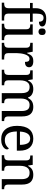

<svg xmlns="http://www.w3.org/2000/svg" viewBox="1232 -2042 820 3325"><g transform="rotate(90 1642.5 -380.0)"><path d="M27 0V-42H40Q63 -42 81.5 -47Q100 -52 111 -67.5Q122 -83 122 -114V-489H31V-536H122V-586Q122 -675 169.5 -722.5Q217 -770 299 -770Q351 -770 381.5 -761Q412 -752 425.5 -736.5Q439 -721 439 -700Q439 -682 428.5 -669.5Q418 -657 399.5 -650.5Q381 -644 357 -644Q357 -664 351 -682.5Q345 -701 331 -712.5Q317 -724 291 -724Q248 -724 232 -691Q216 -658 216 -595V-536H357V-489H216V-114Q216 -83 227 -67.5Q238 -52 257 -47Q276 -42 298 -42H336V0Z M392 0V-42H405Q427 -42 445.5 -46.5Q464 -51 475.5 -65.5Q487 -80 487 -109V-426Q487 -456 475.5 -470.5Q464 -485 445.5 -489.5Q427 -494 405 -494H402V-536H581V-114Q581 -83 592 -67.5Q603 -52 622 -47Q641 -42 663 -42H676V0ZM530 -636Q506 -636 489.5 -650Q473 -664 473 -698Q473 -733 489.5 -746.5Q506 -760 530 -760Q553 -760 570 -746.5Q587 -733 587 -698Q587 -664 570 -650Q553 -636 530 -636Z M722 0V-42H725Q748 -42 766.5 -47Q785 -52 796 -67.5Q807 -83 807 -114V-426Q807 -456 795.5 -470.5Q784 -485 765.5 -489.5Q747 -494 725 -494H722V-536H876L895 -437H900Q913 -467 928 -492Q943 -517 968 -531.5Q993 -546 1037 -546Q1092 -546 1118.5 -527Q1145 -508 1145 -473Q1145 -442 1123.5 -422Q1102 -402 1052 -402Q1052 -430 1047 -447Q1042 -464 1030.5 -472Q1019 -480 999 -480Q971 -480 952 -458Q933 -436 922 -402Q911 -368 906 -331.5Q901 -295 901 -266V-109Q901 -80 912.5 -65.5Q924 -51 942.5 -46.5Q961 -42 983 -42H1011V0Z M1188 0V-42H1201Q1224 -42 1241 -47Q1258 -52 1268 -67.5Q1278 -83 1278 -114V-426Q1278 -456 1268 -470.5Q1258 -485 1240.5 -489.5Q1223 -494 1201 -494H1198V-536H1355L1368 -455H1373Q1393 -493 1416 -512.5Q1439 -532 1466 -539Q1493 -546 1524 -546Q1556 -546 1584.5 -537Q1613 -528 1635 -508.5Q1657 -489 1669 -455H1677Q1697 -493 1721.5 -512.5Q1746 -532 1774.5 -539Q1803 -546 1834 -546Q1911 -546 1954 -499.5Q1997 -453 1997 -350V-114Q1997 -83 2007 -67.5Q2017 -52 2034.5 -47Q2052 -42 2074 -42H2077V0H1903V-345Q1903 -410 1879.5 -446Q1856 -482 1798 -482Q1757 -482 1732.5 -461.5Q1708 -441 1697.5 -407Q1687 -373 1687 -333V-114Q1687 -83 1697 -67.5Q1707 -52 1724.5 -47Q1742 -42 1764 -42H1767V0H1593V-345Q1593 -410 1569.5 -446Q1546 -482 1488 -482Q1445 -482 1419.5 -459.5Q1394 -437 1383 -400Q1372 -363 1372 -320V-109Q1372 -80 1383.5 -65.5Q1395 -51 1413.5 -46.5Q1432 -42 1454 -42H1457V0Z M2392 10Q2283 10 2221.5 -62Q2160 -134 2160 -264Q2160 -404 2218 -475Q2276 -546 2382 -546Q2479 -546 2534.5 -486Q2590 -426 2590 -307V-261H2257Q2259 -152 2296.5 -102.5Q2334 -53 2406 -53Q2458 -53 2494.5 -74.5Q2531 -96 2549 -123Q2556 -120 2562 -111Q2568 -102 2568 -89Q2568 -69 2549 -46Q2530 -23 2491 -6.5Q2452 10 2392 10ZM2489 -315Q2489 -395 2464.5 -443.5Q2440 -492 2380 -492Q2325 -492 2294.5 -446.5Q2264 -401 2259 -315Z M2668 0V-42H2676Q2699 -42 2717.5 -47Q2736 -52 2747 -67.5Q2758 -83 2758 -114V-426Q2758 -456 2747 -470.5Q2736 -485 2718 -489.5Q2700 -494 2678 -494H2673V-536H2835L2848 -455H2853Q2874 -493 2897.5 -512.5Q2921 -532 2949 -539Q2977 -546 3009 -546Q3088 -546 3132.5 -499.5Q3177 -453 3177 -350V-114Q3177 -83 3186.5 -67.5Q3196 -52 3213 -47Q3230 -42 3252 -42H3257V0H3083V-345Q3083 -410 3058.5 -446Q3034 -482 2973 -482Q2928 -482 2901.5 -459.5Q2875 -437 2863.5 -400Q2852 -363 2852 -320V-109Q2852 -80 2863 -65.5Q2874 -51 2892 -46.5Q2910 -42 2932 -42H2937V0Z"/></g></svg>

Font: Noto Serif Armenian
Style: Regular
Weight: 400
Designer: Monotype Design Team
Foundry: Monotype Imaging Inc.
Version: Version 2.007